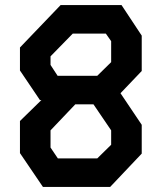

<svg xmlns="http://www.w3.org/2000/svg" viewBox="-20 -740 640 760"><path d="M220 -720 59 -552V-461L138 -344H144L59 -261V-134L150 0H416L541 -132V-246L457 -371L541 -459V-599L461 -720ZM180 -483V-517L268 -607H399L420 -577V-494L365 -440H208ZM180 -156V-224L278 -327H350L420 -224V-167L365 -113H209Z"/></svg>

Font: Kode Mono
Style: Bold
Weight: 700
Monospace: yes
Designer: Isa Ozler
Foundry: Kadena LLC
Version: Version 1.206;gftools[0.9.28]